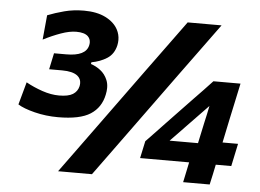

<svg xmlns="http://www.w3.org/2000/svg" viewBox="-51 -792 1164 858"><g transform="rotate(5 531.0 -362.5)"><path d="M217.5 -240.5Q162.5 -240.5 112 -253.2Q61.5 -266 36.5 -282L64.5 -383.5Q98.5 -364.5 138 -351Q177.5 -337.5 213.5 -337.5Q255 -337.5 275.5 -350.2Q296 -363 301.5 -386.5Q303 -394 303 -400.5Q303 -420.5 287 -433.5Q265 -450.5 218 -450.5H159.5L175 -523.5H230Q317.5 -523.5 328.5 -572.5Q330 -579 330 -585Q330 -601.5 318.5 -613Q302.5 -628 266 -628Q236 -628 197.5 -614.2Q159 -600.5 119 -580L129.5 -690Q163.5 -703.5 204.2 -714.2Q245 -725 292.5 -725Q350 -725 389 -705.5Q428 -686 445 -654Q456.5 -632 456.5 -607.5Q456.5 -596 454 -584Q445 -544 414.8 -524.5Q384.5 -505 345 -498L343.5 -490Q365.5 -483.5 386.5 -467.5Q407.5 -451.5 418.5 -425Q425 -409.5 425 -390Q425 -375.5 421.5 -359.5Q409.5 -301 362.5 -270.8Q315.5 -240.5 217.5 -240.5ZM239 0Q279.5 -55 318 -108.5Q356.5 -161.5 406 -229.5L586.5 -478Q638 -548.5 677.2 -602.2Q716.5 -656 758 -713H910Q868.5 -656 829.2 -602.2Q790 -548.5 738.5 -478L558 -229.5Q508.5 -161.5 469.8 -108.2Q431 -55 391 0ZM800 0Q805 -23.5 809.5 -45Q814 -66.5 819 -90.5H599L615.5 -167.5Q631.5 -184 653.2 -206.8Q675 -229.5 697.5 -253.5Q720 -277 739 -297L814.5 -376Q835 -397 855.5 -418.5Q876 -440 895.5 -461H1017Q1008 -418.5 999.2 -377.5Q990.5 -336.5 982 -297.5L960 -192H1029.5L1008 -90.5H938.5Q933.5 -66.5 929 -45Q924 -23.5 919 0ZM793.5 -252Q775.5 -233.5 758.5 -215.5L723.5 -179.5H851L871 -273Q875 -291.5 879.5 -311Q883.5 -330 887.5 -349.5Z"/></g></svg>

Font: Heraclito
Style: Bold Italic
Weight: 700
Italic angle: -12°
Designer: Kostas Bartsokas (font) & Cristiano Sobral (main changes)
Foundry: Kostas Bartsokas (font) & Cristiano Sobral (main changes)
Version: Version 1.00;July 8, 2020;FontCreator 13.0.0.2655 64-bit